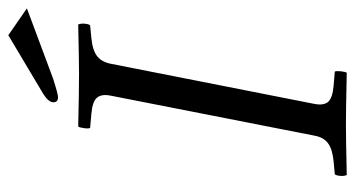

<svg xmlns="http://www.w3.org/2000/svg" viewBox="-217 -639 858 464"><g transform="rotate(-90 212.0 -407.0)"><path d="M209 -695.8Q196.8 -695.8 196.8 -707Q196.8 -718.8 217.8 -731.9L358.9 -815.9L423.8 -771L254.9 -708Q217.3 -695.8 209 -695.8ZM212.9 -568.8Q217.3 -591.3 207.5 -602.1Q197.8 -612.8 168.9 -615.2L134.8 -618.2Q132.8 -622.1 134.3 -632.8Q135.7 -643.6 138.2 -647Q226.1 -645 265.1 -645Q294.9 -645 384.8 -647Q387.7 -640.1 386.7 -630.6Q385.7 -621.1 382.8 -618.2L352.1 -615.2Q322.3 -612.3 308.3 -601.3Q294.4 -590.3 290 -568.8L192.9 -76.2Q188.5 -53.2 198.2 -42.7Q208 -32.2 236.8 -29.8L271 -26.9Q272.9 -22.9 271.7 -12Q270.5 -1 268.1 2Q180.2 0 141.1 0Q110.8 0 21 2Q18.1 -4.9 19 -14.4Q20 -23.9 22.9 -26.9L54.2 -29.8Q84 -32.7 98.1 -43.5Q112.3 -54.2 116.2 -76.2Z"/></g></svg>

Font: Linux Libertine G
Style: Italic
Weight: 400
Italic angle: -12°
Designer: Philipp H. Poll
Foundry: Philipp H. Poll
Version: Version 5.1.3